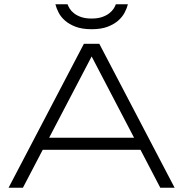

<svg xmlns="http://www.w3.org/2000/svg" viewBox="-20 -875 853 895"><path d="M727.1 0 634.8 -176.8H179.2L86.9 0H20L371.1 -670.9H442.9L793.9 0ZM407.2 -611.8 209 -232.9H605ZM576.2 -855Q571.8 -836.9 561 -816.4Q550.3 -795.9 530.8 -778.8Q511.2 -761.7 481.2 -750.2Q451.2 -738.8 407.2 -738.8Q363.3 -738.8 333 -750.2Q302.7 -761.7 283.2 -778.8Q263.7 -795.9 253.2 -816.4Q242.7 -836.9 238.3 -855H294.9Q297.9 -846.2 304.9 -834.7Q312 -823.2 325 -813Q337.9 -802.7 357.9 -795.7Q377.9 -788.6 407.2 -788.6Q436 -788.6 456.1 -795.7Q476.1 -802.7 489.3 -813Q502.4 -823.2 509.8 -834.7Q517.1 -846.2 520 -855H576.2Z"/></svg>

Font: Syncopate
Style: Regular
Weight: 300
Width: 7
Designer: Astigmatic (AOETI)
Foundry: Astigmatic (AOETI)
Version: Version 001.000